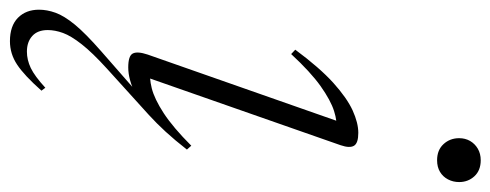

<svg xmlns="http://www.w3.org/2000/svg" viewBox="-378 -430 1011 396"><g transform="rotate(90 128.0 -231.5)"><path d="M214.5 -672.5Q214.5 -685 220.2 -695Q226 -705 236.2 -711Q246.5 -717 260 -717Q281 -717 293 -704Q305 -691 305 -672.5Q305 -660 299.5 -649.5Q294 -639 284 -633Q274 -627 260 -627Q239 -627 226.8 -640.2Q214.5 -653.5 214.5 -672.5ZM166.5 -32.5 71 54Q38 84 20.8 106Q3.5 128 -2.5 144.5Q-8.5 161 -8.5 176Q-8.5 197 3.8 208Q16 219 36 219Q53 219 69.8 211Q86.5 203 110.5 181L116.5 189Q85 224.5 62.8 239.2Q40.5 254 14.5 254Q-17 254 -33.8 237.5Q-50.5 221 -50.5 194Q-50.5 177.5 -44.2 160Q-38 142.5 -19.8 120.2Q-1.5 98 35 66L123 -11L125 -6Q109 2.5 95 6.2Q81 10 68.5 10Q44.5 10 39.8 0.5Q35 -9 42 -30L183.5 -433.5L196.5 -419Q180.5 -421.5 158.5 -414.5Q136.5 -407.5 107.2 -386.8Q78 -366 41 -326L32 -334.5Q69 -384.5 100.2 -412.8Q131.5 -441 157.2 -452.8Q183 -464.5 203.5 -464.5Q224.5 -464.5 230 -455.8Q235.5 -447 229 -428L86 -19.5L74.5 -36Q89.5 -33 111.5 -38.5Q133.5 -44 163 -63.2Q192.5 -82.5 230 -120L238 -111Q218.5 -86 201.2 -67.2Q184 -48.5 166.5 -32.5Z"/></g></svg>

Font: Newsreader 36pt Light
Style: Italic
Weight: 300
Italic angle: -17°
Designer: Hugues Gentile
Foundry: Production Type
Version: Version 1.003